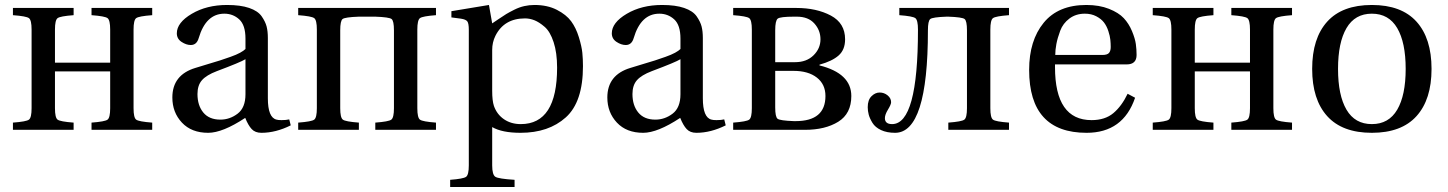

<svg xmlns="http://www.w3.org/2000/svg" viewBox="-20 -522 5824 772"><path d="M32 0V-29Q86 -33 96.5 -41Q107 -49 107 -87V-403Q107 -441 96.5 -449Q86 -457 32 -461V-490H276V-461Q222 -457 211.5 -449Q201 -441 201 -403V-270H423V-403Q423 -441 412.5 -449Q402 -457 348 -461V-490H592V-461Q538 -457 527.5 -449Q517 -441 517 -403V-87Q517 -49 527.5 -41Q538 -33 592 -29V0H348V-29Q402 -33 412.5 -41Q423 -49 423 -87V-235H201V-87Q201 -49 211.5 -41Q222 -33 276 -29V0Z M774 -144Q774 -98 797.5 -69.5Q821 -41 866 -41Q904 -41 935.5 -65Q967 -89 967 -143V-284Q948 -272 852 -236Q810 -220 792 -199.5Q774 -179 774 -144ZM673 -130Q673 -221 766 -249Q781 -254 813.5 -263.5Q846 -273 864.5 -279Q883 -285 907 -293.5Q931 -302 945.5 -310Q960 -318 967 -325V-367Q967 -421 942 -444Q917 -467 882 -467Q808 -467 779 -369Q771 -341 747 -341Q729 -341 710 -353.5Q691 -366 691 -388Q691 -431 751 -466.5Q811 -502 893 -502Q947 -502 982 -490Q1017 -478 1032 -456.5Q1047 -435 1052 -415.5Q1057 -396 1057 -369V-127Q1057 -49 1092 -41Q1098 -39 1112 -39Q1131 -39 1143 -42L1149 -18Q1089 12 1031 12Q1006 12 992 -3Q978 -18 966 -48Q875 12 817 12Q750 12 711.5 -29Q673 -70 673 -130Z M1179 0V-29Q1233 -33 1243.5 -41Q1254 -49 1254 -87V-403Q1254 -441 1243.5 -449Q1233 -457 1179 -461V-490H1733V-461Q1679 -457 1668.5 -449Q1658 -441 1658 -403V-87Q1658 -49 1668.5 -41Q1679 -33 1733 -29V0H1489V-29Q1543 -33 1553.5 -41Q1564 -49 1564 -87V-400Q1564 -438 1554.5 -445.5Q1545 -453 1489 -455H1423Q1367 -453 1357.5 -445.5Q1348 -438 1348 -400V-87Q1348 -49 1358.5 -41Q1369 -33 1423 -29V0Z M1959 -157Q1959 -117 1966 -96Q1978 -62 2006.5 -42.5Q2035 -23 2074 -23Q2220 -23 2220 -250Q2220 -310 2206 -352.5Q2192 -395 2170 -414Q2148 -433 2129 -440.5Q2110 -448 2091 -448Q2007 -448 1972 -378Q1959 -352 1959 -321ZM1790 201Q1843 197 1854 189Q1865 181 1865 143V-402Q1865 -428 1859 -436Q1853 -444 1833 -447L1795 -452V-477L1946 -502L1959 -428Q1964 -431 1983.5 -444.5Q2003 -458 2015.5 -465.5Q2028 -473 2048 -483Q2068 -493 2088 -497.5Q2108 -502 2129 -502Q2181 -502 2219 -482.5Q2257 -463 2276.5 -436.5Q2296 -410 2307.5 -372.5Q2319 -335 2321.5 -309.5Q2324 -284 2324 -256Q2324 -112 2255 -50Q2186 12 2073 12Q1999 12 1959 -11V143Q1959 181 1972 189Q1985 197 2049 201V230H1790Z M2523 -144Q2523 -98 2546.5 -69.5Q2570 -41 2615 -41Q2653 -41 2684.5 -65Q2716 -89 2716 -143V-284Q2697 -272 2601 -236Q2559 -220 2541 -199.5Q2523 -179 2523 -144ZM2422 -130Q2422 -221 2515 -249Q2530 -254 2562.5 -263.5Q2595 -273 2613.5 -279Q2632 -285 2656 -293.5Q2680 -302 2694.5 -310Q2709 -318 2716 -325V-367Q2716 -421 2691 -444Q2666 -467 2631 -467Q2557 -467 2528 -369Q2520 -341 2496 -341Q2478 -341 2459 -353.5Q2440 -366 2440 -388Q2440 -431 2500 -466.5Q2560 -502 2642 -502Q2696 -502 2731 -490Q2766 -478 2781 -456.5Q2796 -435 2801 -415.5Q2806 -396 2806 -369V-127Q2806 -49 2841 -41Q2847 -39 2861 -39Q2880 -39 2892 -42L2898 -18Q2838 12 2780 12Q2755 12 2741 -3Q2727 -18 2715 -48Q2624 12 2566 12Q2499 12 2460.5 -29Q2422 -70 2422 -130Z M3097 -272H3177Q3223 -272 3251 -299.5Q3279 -327 3279 -364Q3279 -400 3254.5 -427.5Q3230 -455 3184 -455H3172Q3117 -455 3107 -447Q3097 -439 3097 -400ZM3097 -90Q3097 -52 3106.5 -44.5Q3116 -37 3172 -35H3179Q3299 -35 3299 -136Q3299 -183 3264.5 -210Q3230 -237 3171 -237H3097ZM2928 0V-29Q2982 -33 2992.5 -41Q3003 -49 3003 -87V-403Q3003 -441 2992.5 -449Q2982 -457 2928 -461V-490H3182Q3263 -490 3320.5 -459.5Q3378 -429 3378 -364Q3378 -322 3352 -299Q3326 -276 3275 -262V-259Q3403 -227 3403 -136Q3403 -65 3350.5 -32.5Q3298 0 3217 0Z M3469 -91Q3469 -120 3484 -135Q3499 -150 3517 -150Q3535 -150 3549 -138.5Q3563 -127 3563 -111Q3563 -102 3550.5 -81.5Q3538 -61 3538 -47Q3538 -23 3567 -23Q3671 -23 3671 -403Q3671 -441 3660.5 -449Q3650 -457 3596 -461V-490H4037V-461Q3983 -457 3972.5 -449Q3962 -441 3962 -403V-87Q3962 -49 3972.5 -41Q3983 -33 4037 -29V0H3793V-29Q3847 -33 3857.5 -41Q3868 -49 3868 -87V-400Q3868 -438 3858.5 -445.5Q3849 -453 3793 -455H3786Q3730 -453 3720.5 -445.5Q3711 -438 3711 -400Q3711 12 3579 12Q3546 12 3522.5 1Q3499 -10 3488 -28Q3477 -46 3473 -61Q3469 -76 3469 -91Z M4223 -301H4412Q4432 -301 4439 -309Q4446 -317 4446 -333Q4446 -347 4444.5 -362Q4443 -377 4436.5 -397Q4430 -417 4419 -431.5Q4408 -446 4388 -456.5Q4368 -467 4342 -467Q4306 -467 4280 -447.5Q4254 -428 4243 -398.5Q4232 -369 4227.5 -345Q4223 -321 4223 -301ZM4118 -241Q4118 -359 4176.5 -430.5Q4235 -502 4348 -502Q4400 -502 4439 -486.5Q4478 -471 4498.5 -449Q4519 -427 4531.5 -397Q4544 -367 4547 -345Q4550 -323 4550 -301Q4550 -263 4510 -263H4222V-252Q4222 -39 4369 -39Q4423 -39 4456.5 -67Q4490 -95 4514 -145L4544 -129Q4496 12 4349 12Q4118 12 4118 -241Z M4615 0V-29Q4669 -33 4679.5 -41Q4690 -49 4690 -87V-403Q4690 -441 4679.5 -449Q4669 -457 4615 -461V-490H4859V-461Q4805 -457 4794.5 -449Q4784 -441 4784 -403V-270H5006V-403Q5006 -441 4995.5 -449Q4985 -457 4931 -461V-490H5175V-461Q5121 -457 5110.5 -449Q5100 -441 5100 -403V-87Q5100 -49 5110.5 -41Q5121 -33 5175 -29V0H4931V-29Q4985 -33 4995.5 -41Q5006 -49 5006 -87V-235H4784V-87Q4784 -49 4794.5 -41Q4805 -33 4859 -29V0Z M5394 -409Q5360 -351 5360 -245Q5360 -139 5394 -81Q5428 -23 5496 -23Q5564 -23 5598 -81Q5632 -139 5632 -245Q5632 -351 5598 -409Q5564 -467 5496 -467Q5428 -467 5394 -409ZM5316.5 -55Q5256 -122 5256 -245Q5256 -368 5316.5 -435Q5377 -502 5496 -502Q5615 -502 5675.5 -435Q5736 -368 5736 -245Q5736 -122 5675.5 -55Q5615 12 5496 12Q5377 12 5316.5 -55Z"/></svg>

Font: Heuristica
Style: Regular
Weight: 400
Version: Version 1.0.1 ; ttfautohint (v1.4.1)